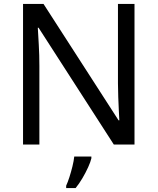

<svg xmlns="http://www.w3.org/2000/svg" viewBox="-20 -734 800 975"><path d="M663 0H558L176 -593H172Q174 -558 177 -506Q180 -454 180 -399V0H97V-714H201L582 -123H586Q585 -139 583.5 -171Q582 -203 580.5 -241Q579 -279 579 -311V-714H663ZM444 70Q440 88 427.5 115.5Q415 143 398.5 171Q382 199 364 221H316V209Q324 192 332.5 165.5Q341 139 348 110.5Q355 82 357 61H444Z"/></svg>

Font: Noto Sans Sogdian
Style: Regular
Weight: 400
Designer: Monotype Design Team
Foundry: Monotype Imaging Inc.
Version: Version 2.002; ttfautohint (v1.8.4.7-5d5b)